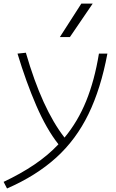

<svg xmlns="http://www.w3.org/2000/svg" viewBox="-40 -815 646 1065"><path d="M-1 230.5 -20 193.8Q74.2 149.4 149.9 98.4Q225.6 47.4 284.2 -14.6Q217.3 -99.6 160.9 -230.2Q104.5 -360.8 57.1 -517.6L103.5 -522.5Q193.4 -211.4 317.9 -51.8Q391.6 -140.6 438 -254.6Q484.4 -368.7 508.8 -517.6H555.7Q519.5 -323.7 450.9 -182.4Q382.3 -41 271.7 59.3Q161.1 159.7 -1 230.5ZM292 -609.4 411.1 -794.9H474.1L347.7 -609.4Z"/></svg>

Font: Cascadia Mono ExtraLight
Style: Italic
Weight: 200
Italic angle: -10°
Monospace: yes
Designer: Aaron Bell
Foundry: Saja Typeworks
Version: Version 2404.023; ttfautohint (v1.8.4)